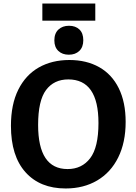

<svg xmlns="http://www.w3.org/2000/svg" viewBox="-20 -1056 772 1088"><path d="M42 -343Q42 -464 83.5 -547.5Q125 -631 199.5 -673.5Q274 -716 373 -716Q470 -716 542 -675.5Q614 -635 653 -556Q692 -477 692 -365Q692 -249 650 -164Q608 -79 531 -33.5Q454 12 352 12Q207 12 124.5 -80Q42 -172 42 -343ZM538 -359Q538 -606 367 -606Q286 -606 241 -546Q196 -486 196 -348Q196 -98 363 -98Q444 -98 491 -159.5Q538 -221 538 -359ZM288 -827Q288 -867 311 -888.5Q334 -910 371 -910Q408 -910 430 -889Q452 -868 452 -828Q452 -789 429.5 -767.5Q407 -746 370 -746Q333 -746 310.5 -767.5Q288 -789 288 -827ZM220 -1036H520V-939H220Z"/></svg>

Font: Bitter Pro
Style: Bold
Weight: 700
Designer: Sol Matas, and Bitter project Authors
Foundry: Sol Matas
Version: Version 1.010